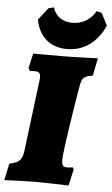

<svg xmlns="http://www.w3.org/2000/svg" viewBox="-77 -930 570 974"><g transform="rotate(5 208.0 -442.5)"><path d="M257 -820C210 -820 171 -843 158 -890L130 -883L82 -821C94 -753 140 -685 241 -685C342 -685 404 -753 433 -821L401 -883L375 -890C349 -843 305 -820 257 -820ZM323 -510C331 -547 339 -555 384 -562L402 -652C402 -652 273 -647 232 -647H73L56 -572L64 -558C64 -558 78 -559 88 -559C109 -559 118 -553 118 -530C118 -524 117 -517 116 -508L73 -162C67 -107 55 -92 1 -80L-17 5C-17 5 85 0 147 0C188 0 310 4 310 4L329 -80L323 -90C323 -90 312 -87 292 -87C274 -87 267 -95 267 -125C267 -164 306 -416 323 -510Z"/></g></svg>

Font: Alegreya SC Black
Style: Italic
Weight: 900
Italic angle: -7°
Designer: Juan Pablo del Peral
Foundry: Huerta Tipografica
Version: Version 2.007;PS 002.007;hotconv 1.0.88;makeotf.lib2.5.64775